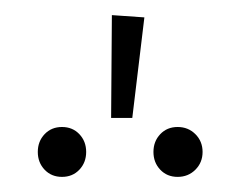

<svg xmlns="http://www.w3.org/2000/svg" viewBox="-20 -870 318 254"><path d="M128 -850 171 -847 155 -714H127ZM94 -669Q94 -655 85 -645.5Q76 -636 62 -636Q48 -636 39 -645.5Q30 -655 30 -669Q30 -683 39 -692.5Q48 -702 62 -702Q76 -702 85 -692.5Q94 -683 94 -669ZM248 -669Q248 -655 238.5 -645.5Q229 -636 215 -636Q201 -636 192 -645.5Q183 -655 183 -669Q183 -683 192 -692.5Q201 -702 215 -702Q229 -702 238.5 -692.5Q248 -683 248 -669Z"/></svg>

Font: Fira Sans Extra Condensed ExtraLight
Style: Regular
Weight: 275
Width: 1
Designer: Carrois Corporate & Edenspiekermann AG
Foundry: Carrois Corporate GbR & Edenspiekermann AG
Version: Version 4.203